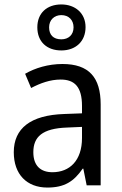

<svg xmlns="http://www.w3.org/2000/svg" viewBox="-20 -834 548 864"><path d="M256 -607C320 -607 365 -647 365 -712C365 -775 318 -814 256 -814C191 -814 148 -775 148 -711C148 -646 191 -607 256 -607ZM256 -657C220 -657 201 -677 201 -711C201 -744 224 -766 256 -766C289 -766 311 -744 311 -711C311 -677 288 -657 256 -657ZM261 -546C197 -546 138 -528 93 -502L120 -438C162 -460 206 -476 253 -476C316 -476 349 -443 349 -357V-324L269 -321C117 -316 42 -256 42 -149C42 -49 101 10 193 10C270 10 312 -17 352 -75H355L370 0H433V-364C433 -486 380 -546 261 -546ZM281 -260 349 -263V-213C349 -111 293 -59 216 -59C164 -59 130 -87 130 -149C130 -218 170 -256 281 -260Z"/></svg>

Font: Noto Sans Georgian SemiCondensed
Style: Regular
Weight: 400
Width: 4
Designer: Monotype Design Team, Akaki Razmadze
Foundry: Google LLC
Version: Version 2.005